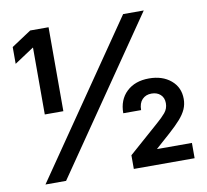

<svg xmlns="http://www.w3.org/2000/svg" viewBox="-80 -816 974 905"><g transform="rotate(-10 407.0 -364.0)"><path d="M209 -727.5V-325.7H120.1V-645.5H118.7L26.4 -584.5V-665L121.1 -727.5ZM65.9 0 565.9 -727.5H664.6L164.6 0ZM488.8 0V-65.4L634.3 -193.4Q658.7 -214.4 675 -233.6Q691.4 -252.9 691.4 -279.3Q691.4 -305.2 675 -320.3Q658.7 -335.4 632.3 -335.4Q604.5 -335.4 587.6 -317.6Q570.8 -299.8 570.8 -267.1H485.4Q485.4 -331.5 525.6 -369.6Q565.9 -407.7 632.8 -407.7Q696.8 -407.7 737.3 -373.8Q777.8 -339.8 777.8 -284.2Q777.8 -258.3 767.8 -235.6Q757.8 -212.9 736.8 -189.2Q715.8 -165.5 683.1 -136.2L613.8 -74.7V-73.2H779.8V0Z"/></g></svg>

Font: Inter 28pt SemiBold
Style: Regular
Weight: 600
Designer: Rasmus Andersson
Foundry: rsms
Version: Version 4.001;git-66647c0bb